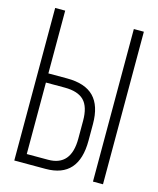

<svg xmlns="http://www.w3.org/2000/svg" viewBox="-107 -776 701 851"><g transform="rotate(15 243.5 -350.0)"><path d="M172 -412Q255 -412 295 -371Q335 -330 335 -246V-170Q335 0 184 0H40V-700H86V-412ZM447 -700V0H401V-700ZM184 -42Q289 -42 289 -167V-249Q289 -313 261 -341.5Q233 -370 172 -370H86V-42Z"/></g></svg>

Font: Bebas Neue Book
Style: Regular
Weight: 300
Designer: Ryoichi Tsunekawa
Foundry: Ryoichi Tsunekawa
Version: Version 1.003;PS 001.003;hotconv 1.0.88;makeotf.lib2.5.64775